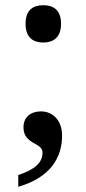

<svg xmlns="http://www.w3.org/2000/svg" viewBox="-20 -562 331 736"><path d="M146 -399C183 -399 214 -417 214 -471C214 -525 183 -542 146 -542C108 -542 78 -525 78 -471C78 -417 108 -399 146 -399ZM50 109V154C172 119 218 43 218 -42C218 -101 182 -135 137 -135C99 -135 70 -114 70 -74C70 -7 143 -17 143 23C143 62 113 88 50 109Z"/></svg>

Font: Noto Serif Medium
Style: Regular
Weight: 500
Designer: Monotype Design Team
Foundry: Monotype Imaging Inc.
Version: Version 2.013